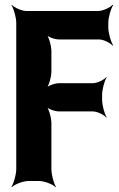

<svg xmlns="http://www.w3.org/2000/svg" viewBox="-20 -757 496 803"><path d="M407 -341V-359C407 -383 417 -420 426 -433L425 -435C415 -423 387 -409 368 -409H227C208 -409 178 -398 169 -385L171 -383C184 -395 195 -435 195 -459V-542C195 -566 184 -606 171 -618L169 -616C178 -603 208 -592 227 -592H394C413 -592 441 -578 451 -566L453 -568C444 -581 433 -618 433 -642V-661C433 -685 444 -722 453 -735L451 -737C440 -725 410 -711 390 -711H91C71 -711 40 -725 29 -737L28 -735C37 -722 48 -685 48 -661V-50C48 -26 37 11 28 24L29 26C41 14 76 0 99 0H143C166 0 201 14 213 26L214 24C205 11 195 -26 195 -50V-241C195 -265 184 -305 171 -317L169 -315C178 -302 208 -291 227 -291H368C387 -291 415 -277 425 -265L426 -267C417 -280 407 -317 407 -341Z"/></svg>

Font: Asimov
Style: EdgeExtreme
Weight: 500
Designer: Google
Version: Version 2.000980: 2014